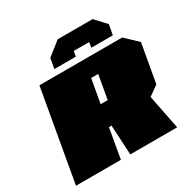

<svg xmlns="http://www.w3.org/2000/svg" viewBox="-203 -1148 1336 1344"><g transform="rotate(-30 465.0 -476.0)"><path d="M310 -783 325 -865 435 -952H717L798 -865L783 -783H609L616 -825H491L484 -783ZM33 0 163 -737H832L930 -644L875 -333L796 -277L851 0H472L459 -240H438L396 0ZM468 -408H525L559 -600H502Z"/></g></svg>

Font: Tomorrow Black
Style: Italic
Weight: 900
Italic angle: -10°
Designer: Tony de Marco, Monica Rizzolli
Foundry: Just in Type
Version: Version 2.002